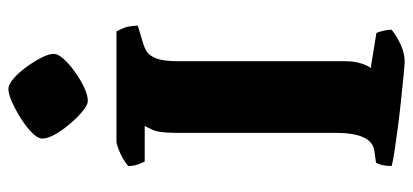

<svg xmlns="http://www.w3.org/2000/svg" viewBox="-290 -718 1008 469"><g transform="rotate(-90 214.5 -484.0)"><path d="M298 0Q291 0 266 -2.5Q241 -5 207 -8.5Q173 -12 138.5 -16.5Q104 -21 78 -25Q52 -29 43 -32Q43 -56 51 -70L80 -74Q124 -80 124 -169V-559Q124 -600 131.5 -616Q139 -632 141 -635H54Q51 -640 47 -651Q43 -662 43 -675Q49 -681 61 -688Q73 -695 85.5 -699.5Q98 -704 103 -704H372Q375 -698 380 -686.5Q385 -675 386 -652L343 -639Q332 -636 322 -629.5Q312 -623 305.5 -606Q299 -589 299 -553V-147Q299 -123 293.5 -106Q288 -89 282 -83L368 -69Q370 -65 373 -53.5Q376 -42 376 -32Q360 -19 339 -9.5Q318 0 298 0ZM202 -774Q192 -774 177 -786.5Q162 -799 146.5 -817Q131 -835 120.5 -853.5Q110 -872 110 -885Q110 -896 124 -910Q138 -924 158.5 -937Q179 -950 199 -959Q219 -968 231 -968Q242 -968 256.5 -955.5Q271 -943 284.5 -924.5Q298 -906 307.5 -887.5Q317 -869 317 -857Q317 -847 304.5 -833Q292 -819 273 -805.5Q254 -792 235 -783Q216 -774 202 -774Z"/></g></svg>

Font: Texturina Black
Style: Regular
Weight: 900
Designer: Guillermo Torres Carreño
Foundry: Omnibus-Type
Version: Version 1.002; ttfautohint (v1.8.3)